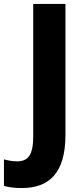

<svg xmlns="http://www.w3.org/2000/svg" viewBox="-90 -734 427 971"><path d="M19 217C154 217 241 147 241 -52V-714H78V-45C78 51 52 82 -5 82C-29 82 -51 77 -70 72V206C-47 213 -17 217 19 217Z"/></svg>

Font: Noto Sans Thai SemCond ExtBd
Style: Regular
Weight: 800
Width: 4
Designer: Monotype Design Team
Foundry: Monotype Imaging Inc.
Version: Version 2.002